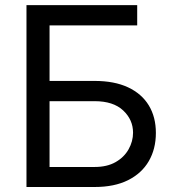

<svg xmlns="http://www.w3.org/2000/svg" viewBox="-20 -748 692 768"><path d="M85.9 0V-727.5H528.8V-646.5H178.2V-424.3H358.4Q437.5 -424.3 492.2 -398.7Q546.9 -373 575.2 -326.4Q603.5 -279.8 603.5 -216.3Q603.5 -152.3 575.2 -103.5Q546.9 -54.7 492.2 -27.3Q437.5 0 358.4 0ZM178.2 -80.1H358.4Q408.2 -80.1 442.4 -99.6Q476.6 -119.1 494.4 -150.9Q512.2 -182.6 512.2 -217.3Q512.2 -269 472.7 -306.2Q433.1 -343.3 358.4 -343.3H178.2Z"/></svg>

Font: Inter 16pt
Style: Regular
Weight: 400
Version: Version 4.001;git-66647c0bb